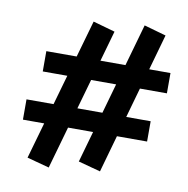

<svg xmlns="http://www.w3.org/2000/svg" viewBox="-74 -657 777 792"><g transform="rotate(10 314.0 -261.0)"><path d="M392 41 299 16 469 -584 561 -558ZM42 -114V-199H562V-114ZM181 62 88 37 259 -563 351 -537ZM88 -324V-409H608V-324Z"/></g></svg>

Font: Ysabeau
Style: Bold Italic
Weight: 700
Italic angle: -12°
Designer: Christian Thalmann (Catharsis Fonts)
Version: Version 2.002